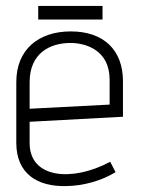

<svg xmlns="http://www.w3.org/2000/svg" viewBox="-20 -616 490 648"><path d="M35 -134C35 -30 106 15 205 12C262 11 323 -6 370 -35L352 -70C223 -1 80 -14 80 -133V-205L395 -222V-342C395 -447 330 -510 219 -510C110 -510 35 -449 35 -339ZM80 -339C80 -436 148 -471 218 -471C268 -471 350 -448 350 -347V-263L80 -249ZM109 -596V-550H326V-596Z"/></svg>

Font: Advent Pro
Style: Light
Weight: 300
Designer: Andreas Kalpakidis
Foundry: Andreas Kalpakidis
Version: Version 2.002 2007